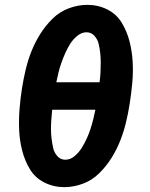

<svg xmlns="http://www.w3.org/2000/svg" viewBox="-20 -763 616 791"><path d="M245 8Q283 8 321 -6Q359 -20 388.5 -49Q418 -78 439.5 -112.5Q461 -147 475.5 -184Q490 -221 499 -258.5Q508 -296 514 -334Q521 -378 525 -422Q529 -466 526.5 -509Q524 -552 513.5 -593Q503 -634 481.5 -669.5Q460 -705 422 -724Q384 -743 340 -743Q302 -743 264 -729Q226 -715 196.5 -686Q167 -657 145.5 -622.5Q124 -588 109.5 -551.5Q95 -515 86 -477Q77 -439 71 -402Q64 -358 60.5 -313.5Q57 -269 59 -226Q61 -183 71.5 -142Q82 -101 103.5 -65.5Q125 -30 163 -11Q201 8 245 8ZM249 -105Q229 -105 216 -120Q203 -135 199 -153.5Q195 -172 192.5 -191.5Q190 -211 190 -231Q190 -251 191.5 -271Q193 -291 195 -311H373Q369 -291 364 -271Q359 -251 352.5 -231Q346 -211 337 -191.5Q328 -172 316.5 -153.5Q305 -135 287.5 -120Q270 -105 249 -105ZM212 -424Q216 -444 221 -464.5Q226 -485 233 -504.5Q240 -524 248.5 -543.5Q257 -563 268.5 -581.5Q280 -600 298 -615Q316 -630 336 -630Q356 -630 369 -615.5Q382 -601 386.5 -582Q391 -563 393 -543.5Q395 -524 395 -504Q395 -484 394 -464Q393 -444 390 -424Z"/></svg>

Font: Iosevka Sparkle XBdObl
Style: Regular
Weight: 800
Italic angle: -9°
Designer: Belleve Invis
Foundry: Belleve Invis
Version: Version 4.5.0; ttfautohint (v1.8.3)